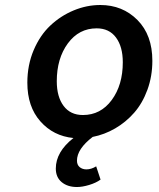

<svg xmlns="http://www.w3.org/2000/svg" viewBox="-20 -543 640 771"><path d="M352.1 6.8Q289.1 55.2 289.1 102.1Q289.1 119.1 300 128.2Q311 137.2 327.1 137.2Q346.2 137.2 366.2 125L383.8 178.2Q365.7 191.4 338.1 199.7Q310.5 208 289.1 208Q251.5 208 227.8 188.5Q204.1 168.9 204.1 133.8Q204.1 66.9 274.9 11.2Q194.3 3.4 142.1 -55.7Q89.8 -114.7 89.8 -210.9Q89.8 -281.7 115.2 -341.6Q140.6 -401.4 182.1 -440.4Q223.6 -479.5 275.9 -501.2Q328.1 -522.9 382.8 -522.9Q472.2 -522.9 532 -462.6Q591.8 -402.3 591.8 -298.8Q591.8 -236.8 572 -182.6Q552.2 -128.4 518.8 -90.3Q485.4 -52.2 442.4 -27.3Q399.4 -2.4 352.1 6.8ZM208 -216.8Q208 -154.3 235.4 -117.7Q262.7 -81.1 313 -81.1Q384.3 -81.1 428.7 -141.4Q473.1 -201.7 473.1 -293Q473.1 -355.5 445.8 -392.3Q418.5 -429.2 368.2 -429.2Q296.9 -429.2 252.4 -368.7Q208 -308.1 208 -216.8Z"/></svg>

Font: Office Code Pro Medium Italic
Style: Regular
Weight: 500
Italic angle: -9°
Designer: Nathan Rutzky & Paul D. Hunt
Foundry: Adobe Systems Incorporated
Version: Version 1.004;PS 001.004;hotconv 1.0.70;makeotf.lib2.5.58329